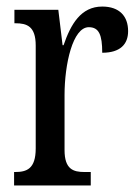

<svg xmlns="http://www.w3.org/2000/svg" viewBox="-20 -566 423 586"><path d="M23 0H257V-41H238C204 -41 177 -49 177 -108V-276C177 -370 202 -483 251 -483C282 -483 292 -460 292 -405C347 -405 371 -431 371 -471C371 -516 345 -546 292 -546C227 -546 196 -492 174 -428H171L158 -536H24V-495H27C62 -495 89 -486 89 -427V-113C89 -50 61 -41 26 -41H23Z"/></svg>

Font: Noto Serif Georgian ExtraCondensed
Style: Regular
Weight: 400
Width: 2
Designer: Monotype Design Team, Akaki Razmadze
Foundry: Google LLC
Version: Version 2.003